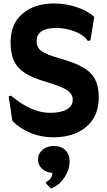

<svg xmlns="http://www.w3.org/2000/svg" viewBox="-20 -780 619 1106"><path d="M51 -84 30 -225 44 -229Q100 -181 157 -155.5Q214 -130 267 -130Q330 -130 364.5 -149.5Q399 -169 399 -205Q399 -239 366.5 -260.5Q334 -282 250 -307Q171 -330 126 -358Q81 -386 61 -428Q41 -470 41 -537Q41 -642 109.5 -701Q178 -760 290 -760Q358 -760 421 -739Q484 -718 523 -683L501 -548L486 -544Q465 -577 413.5 -598Q362 -619 303 -619Q249 -619 220 -600Q191 -581 191 -544Q191 -506 219.5 -485.5Q248 -465 323 -444Q409 -420 457 -392.5Q505 -365 527 -324Q549 -283 549 -219Q549 -110 477 -49.5Q405 11 286 11Q219 11 157.5 -13.5Q96 -38 51 -84ZM381 149Q381 198 350 244Q319 290 273 306L243 274L245 269Q281 250 282 216Q246 214 222.5 192.5Q199 171 199 139Q199 105 225 83Q251 61 290 61Q332 61 356.5 85Q381 109 381 149Z"/></svg>

Font: Farro
Style: Bold
Weight: 700
Designer: Aceler Chua
Foundry: Grayscale Limited
Version: Version 1.101